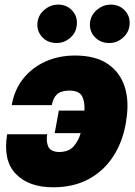

<svg xmlns="http://www.w3.org/2000/svg" viewBox="-20 -794 580 824"><path d="M277.3 -405.3Q241.2 -404.8 224.6 -389.2Q208 -373.5 202.1 -342.8H30.3Q42 -409.7 80.1 -457Q118.2 -504.4 175.3 -530Q232.4 -555.7 301.8 -555.7Q389.6 -555.7 442.6 -519.5Q495.6 -483.4 515.4 -420.7Q535.2 -357.9 521.5 -277.3L520.5 -268.6Q507.3 -187.5 467 -124.5Q426.8 -61.5 361.6 -25.9Q296.4 9.8 208 9.8Q103 9.8 47.6 -47.9Q-7.8 -105.5 10.7 -217.8H182.6Q177.2 -185.5 187.5 -164.1Q197.8 -142.6 233.4 -141.6Q275.9 -142.1 296.4 -166.3Q316.9 -190.4 326.2 -222.7H214.8L232.4 -319.3H342.3Q344.7 -355.5 332.8 -380.1Q320.8 -404.8 277.3 -405.3ZM223.6 -609.4Q183.1 -609.4 159.2 -637Q135.3 -664.6 141.6 -703.1Q147 -732.9 172.1 -753.4Q197.3 -773.9 229.5 -774.4Q268.6 -773.9 292 -746.3Q315.4 -718.8 308.6 -680.7Q304.7 -650.9 279.5 -630.1Q254.4 -609.4 223.6 -609.4ZM449.2 -609.4Q409.2 -609.4 385 -637Q360.8 -664.6 367.2 -703.1Q372.6 -732.9 397.9 -753.4Q423.3 -773.9 455.1 -774.4Q494.6 -773.9 518.1 -746.3Q541.5 -718.8 535.2 -680.7Q530.3 -650.9 505.4 -630.1Q480.5 -609.4 449.2 -609.4Z"/></svg>

Font: Inter Tight Black
Style: Italic
Weight: 900
Italic angle: -9.39999°
Designer: Rasmus Andersson
Foundry: rsms
Version: Version 3.004; ttfautohint (v1.8.4.7-5d5b)